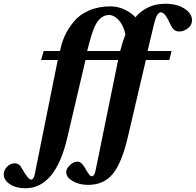

<svg xmlns="http://www.w3.org/2000/svg" viewBox="-114 -762 1044 1024"><path d="M-94 168Q-94 145 -76 127Q-58 109 -34 109Q-24 109 -15.5 114.5Q-7 120 -4.5 124Q-2 128 5 140Q37 196 52 196Q65 196 71 169L194 -442H105L119 -490H206L211 -511Q219 -545 234.5 -577.5Q250 -610 279.5 -646.5Q309 -683 359.5 -705.5Q410 -728 475 -728Q516 -728 552.5 -710Q589 -692 608 -670Q671 -742 767 -742Q830 -742 870 -716Q910 -690 910 -654Q910 -628 888 -611Q866 -594 841 -594Q814 -594 799 -624Q779 -666 767.5 -681Q756 -696 744 -696Q722 -696 708 -636L673 -490H801L789 -442H664L567 -28Q535 108 487 166Q439 224 356 224Q308 224 273.5 203.5Q239 183 239 156Q239 138 258.5 119Q278 100 299 100Q319 100 337 130Q355 161 362 169.5Q369 178 377 178Q389 178 396 146L516 -442H342L245 -28Q182 242 21 242Q-28 242 -61 220.5Q-94 199 -94 168ZM351 -490H527Q539 -537 555 -579Q544 -628 519 -655Q494 -682 468 -682Q434 -682 409 -650.5Q384 -619 361 -529Z"/></svg>

Font: Lingua Franca
Style: Bold Italic
Weight: 700
Italic angle: -13°
Version: Version 1.19